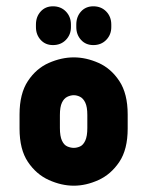

<svg xmlns="http://www.w3.org/2000/svg" viewBox="-20 -586 467 609"><path d="M148 -443Q124 -443 109 -459.5Q94 -476 94 -500V-508Q94 -533 109 -549.5Q124 -566 148 -566Q173 -566 189 -549.5Q205 -533 205 -508V-500Q205 -476 189 -459.5Q173 -443 148 -443ZM276 -443Q252 -443 237 -459.5Q222 -476 222 -500V-508Q222 -533 237 -549.5Q252 -566 276 -566Q301 -566 317 -549.5Q333 -533 333 -508V-500Q333 -476 317 -459.5Q301 -443 276 -443ZM214 3Q175 3 135 -15Q95 -33 68.5 -72.5Q42 -112 42 -178V-223Q42 -289 68.5 -329Q95 -369 135 -386.5Q175 -404 214 -404Q253 -404 292.5 -386.5Q332 -369 358.5 -329Q385 -289 385 -223V-178Q385 -112 358.5 -72.5Q332 -33 292.5 -15Q253 3 214 3ZM214 -117Q224 -117 234 -121.5Q244 -126 250.5 -140Q257 -154 257 -180V-221Q257 -247 250.5 -260.5Q244 -274 234 -279Q224 -284 214 -284Q204 -284 193.5 -279Q183 -274 176.5 -260.5Q170 -247 170 -221V-180Q170 -154 176.5 -140Q183 -126 193.5 -121.5Q204 -117 214 -117Z"/></svg>

Font: Beiruti ExtraBold
Style: Regular
Weight: 800
Designer: Arlette Boutros
Foundry: Boutros
Version: Version 1.41